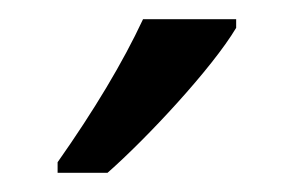

<svg xmlns="http://www.w3.org/2000/svg" viewBox="-20 -786 306 200"><path d="M226 -757V-766H129C108 -721 78 -671 40 -617V-606H92C133 -642 201 -715 226 -757Z"/></svg>

Font: Noto Sans Lao Looped ExtraCondensed
Style: Regular
Weight: 400
Width: 2
Designer: Mark Frömberg, Ben Mitchell
Foundry: The Fontpad Ltd
Version: Version 1.003